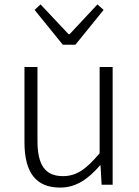

<svg xmlns="http://www.w3.org/2000/svg" viewBox="-20 -838 629 871"><path d="M253 13C327 13 382 -28 434 -88H436L441 0H491V-534H432V-143C372 -71 327 -39 266 -39C184 -39 150 -90 150 -200V-534H91V-193C91 -55 143 13 253 13ZM265 -635H322L450 -793L422 -818L296 -683H291L164 -818L137 -793Z"/></svg>

Font: Noto Sans SC Light
Style: Regular
Weight: 300
Designer: Ryoko NISHIZUKA 西塚涼子 (kana, bopomofo & ideographs); Paul D. Hunt (Latin, Greek & Cyrillic); Sandoll Communications 산돌커뮤니
Foundry: Adobe
Version: Version 2.004;hotconv 1.0.118;makeotfexe 2.5.65603